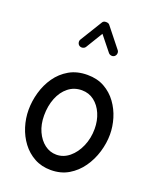

<svg xmlns="http://www.w3.org/2000/svg" viewBox="-160 -946 887 1079"><g transform="rotate(20 283.0 -406.0)"><path d="M289.1 -534.7Q347.7 -534.7 391.1 -510.3Q434.6 -485.8 463.6 -445.8Q492.7 -405.8 507.1 -357.9Q521.5 -310.1 521.5 -262.7Q521.5 -210.9 505.6 -157.7Q489.7 -104.5 458.5 -60.1Q427.2 -15.6 381.6 11.5Q335.9 38.6 275.9 38.6Q220.7 38.6 177.5 14.9Q134.3 -8.8 104.5 -48.6Q74.7 -88.4 59.3 -137.5Q43.9 -186.5 43.9 -237.3Q43.9 -289.6 58.8 -342Q73.7 -394.5 104 -438Q134.3 -481.4 180.4 -508.1Q226.6 -534.7 289.1 -534.7ZM289.1 -442.9Q242.7 -442.9 208.3 -415.5Q173.8 -388.2 155.3 -341.6Q136.7 -294.9 136.7 -237.3Q136.7 -184.1 155.5 -142.6Q174.3 -101.1 205.8 -77.1Q237.3 -53.2 275.9 -53.2Q318.4 -53.2 353.3 -82Q388.2 -110.8 408.9 -158.7Q429.7 -206.5 429.7 -262.7Q429.7 -312 412.1 -353Q394.5 -394 362.8 -418.5Q331.1 -442.9 289.1 -442.9ZM190.9 -671.9Q182.1 -677.2 179.7 -688Q177.2 -698.7 182.6 -707.5L263.7 -839.4Q269.5 -849.6 284.7 -849.6Q299.8 -849.6 306.2 -841.3L399.9 -723.6Q406.2 -715.8 405 -704.8Q403.8 -693.8 395.5 -687Q387.7 -680.7 376.7 -682.1Q365.7 -683.6 359.4 -691.4L288.1 -780.3L227.1 -680.2Q221.7 -671.4 210.7 -668.9Q199.7 -666.5 190.9 -671.9Z"/></g></svg>

Font: Mikhak-DS2-FD Medium
Style: Regular
Weight: 500
Designer: Amin Abedi
Version: Version 3.4